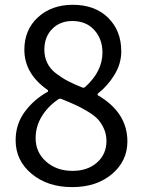

<svg xmlns="http://www.w3.org/2000/svg" viewBox="-20 -764 595 797"><path d="M279.3 12.7Q177.7 12.7 111.3 -42.5Q44.9 -97.7 44.9 -181.6Q44.9 -249 83 -300.3Q121.1 -351.6 177.7 -382.8Q179.7 -383.8 179.7 -386.2Q179.7 -388.7 177.7 -390.6Q81.1 -458 81.1 -557.6Q81.1 -640.6 137.7 -692.4Q194.3 -744.1 282.2 -744.1Q374 -744.1 428.7 -690.4Q483.4 -636.7 483.4 -550.8Q483.4 -499 454.6 -452.6Q425.8 -406.2 386.7 -376Q384.8 -374 384.8 -371.6Q384.8 -369.1 386.7 -368.2Q508.8 -296.9 508.8 -176.8Q508.8 -95.7 444.8 -41.5Q380.9 12.7 279.3 12.7ZM322.3 -400.4Q329.1 -398.4 334 -403.3Q405.3 -467.8 405.3 -545.9Q405.3 -601.6 371.6 -639.2Q337.9 -676.8 280.3 -676.8Q229.5 -676.8 196.8 -644Q164.1 -611.3 164.1 -557.6Q164.1 -527.3 176.3 -502.4Q188.5 -477.5 212.9 -459Q237.3 -440.4 261.7 -427.7Q286.1 -415 322.3 -400.4ZM281.2 -54.7Q343.8 -54.7 382.8 -89.4Q421.9 -124 421.9 -178.7Q421.9 -207 411.1 -230.5Q400.4 -253.9 385.7 -269.5Q371.1 -285.2 343.3 -301.8Q315.4 -318.4 293.9 -328.1Q272.5 -337.9 234.4 -353.5Q232.4 -354.5 229.5 -354.5Q225.6 -354.5 221.7 -351.6Q178.7 -322.3 153.3 -280.8Q127.9 -239.3 127.9 -190.4Q127.9 -131.8 171.4 -93.3Q214.8 -54.7 281.2 -54.7Z"/></svg>

Font: Gen Jyuu Gothic Regular
Style: Regular
Weight: 400
Designer: [Source Han Sans]
Ryoko NISHIZUKA  (kana & ideographs); Paul D. Hunt (Latin, Greek & Cyrillic); Wenlong ZHANG  (bopomofo
Version: Version 1.002.20150607